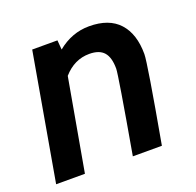

<svg xmlns="http://www.w3.org/2000/svg" viewBox="-96 -607 723 708"><g transform="rotate(-20 265.5 -253.0)"><path d="M424 0H310Q363 -302 363 -325Q363 -369 345 -389.5Q327 -410 288 -410Q229 -410 186 -361L122 0H9L96 -497H195L198 -460Q254 -506 322 -506Q400 -506 439.5 -462.5Q479 -419 479 -340Q479 -306 424 0Z"/></g></svg>

Font: Cabin
Style: SemiBold Italic
Weight: 600
Designer: Pablo Impallari
Foundry: Pablo Impallari. www.impallari.com Igino Marini. www.ikern.com
Version: Version 1.005